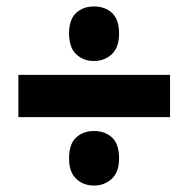

<svg xmlns="http://www.w3.org/2000/svg" viewBox="-20 -650 584 595"><path d="M271 -461Q238 -461 216 -482Q194 -503 194 -546Q194 -590 216 -610Q238 -630 271 -630Q305 -630 327 -610Q349 -590 349 -546Q349 -503 326.5 -482Q304 -461 271 -461ZM37 -287V-418H507V-287ZM271 -75Q238 -75 216 -96Q194 -117 194 -159Q194 -204 216 -224Q238 -244 271 -244Q305 -244 327 -224Q349 -204 349 -159Q349 -117 326.5 -96Q304 -75 271 -75Z"/></svg>

Font: Noto Sans Malayalam SemiCondensed Black
Style: Regular
Weight: 900
Width: 4
Designer: Jelle Bosma - Monotype Design Team
Foundry: Monotype Imaging Inc.
Version: Version 2.104; ttfautohint (v1.8.4.7-5d5b)